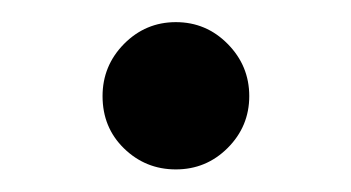

<svg xmlns="http://www.w3.org/2000/svg" viewBox="-20 -150 311 170"><path d="M70.8 -64.9Q70.8 -37.1 89.8 -18.6Q108.9 0 135.7 0Q162.6 0 181.6 -19Q200.7 -38.1 200.7 -64.9Q200.7 -91.8 181.6 -111.1Q162.6 -130.4 135.7 -130.4Q108.9 -130.4 89.8 -111.1Q70.8 -91.8 70.8 -64.9Z"/></svg>

Font: Vazirmatn
Style: Regular
Weight: 400
Designer: Saber Rastikerdar
Foundry: Saber Rastikerdar
Version: Version 33.003;September 2, 2022;FontCreator 14.0.0.2862 64-